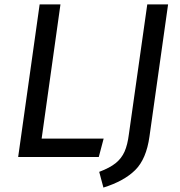

<svg xmlns="http://www.w3.org/2000/svg" viewBox="-20 -709 813 867"><path d="M168 -83H448L426 0H62L159 -689H253ZM655 -93Q641 9 590.5 59Q540 109 447 138L428 67Q476 49 502.5 27.5Q529 6 542.5 -24.5Q556 -55 562 -103L645 -689H739Z"/></svg>

Font: Fira Sans
Style: Italic
Weight: 400
Italic angle: -8°
Designer: bBox Type GmbH & Carrois Corporate GbR & Edenspiekermann AG
Foundry: bBox Type GmbH & Carrois Corporate GbR & Edenspiekermann AG
Version: Version 4.301